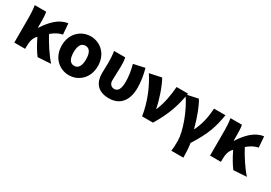

<svg xmlns="http://www.w3.org/2000/svg" viewBox="21 -1471 3612 2561"><g transform="rotate(30 1827.0 -190.5)"><path d="M438 13 639 0C564 -83 474 -220 416 -331C477 -382 523 -405 581 -417L568 -583C433 -566 333 -459 250 -331H245V-427C245 -481 243 -532 234 -569H58C69 -508 72 -437 72 -392V0H239V-35C239 -122 255 -176 298 -219L300 -221C350 -117 397 -41 438 13Z M917 14C1062 14 1195 -96 1195 -285C1195 -473 1062 -583 917 -583C772 -583 639 -473 639 -285C639 -96 772 14 917 14ZM917 -130C850 -130 821 -190 821 -285C821 -379 850 -439 917 -439C984 -439 1013 -379 1013 -285C1013 -190 984 -130 917 -130Z M1533 14C1708 14 1798 -106 1798 -300C1798 -394 1781 -492 1756 -583L1584 -545C1611 -442 1621 -363 1621 -292C1621 -179 1591 -130 1533 -130C1490 -130 1456 -161 1456 -216C1456 -292 1463 -383 1463 -427C1463 -481 1461 -530 1452 -569H1280C1291 -506 1293 -437 1293 -392C1293 -338 1289 -285 1289 -231C1289 -90 1359 14 1533 14Z M2040 0H2208C2335 -211 2385 -367 2420 -569H2243C2233 -441 2211 -307 2158 -181H2153C2132 -298 2071 -482 2013 -583L1830 -544C1921 -406 2008 -211 2040 0Z M2607 202H2792C2792 138 2789 56 2777 -16C2924 -246 2963 -376 2996 -569H2820C2812 -434 2786 -315 2730 -201H2725C2683 -361 2626 -509 2578 -583L2395 -544C2519 -370 2616 -95 2616 44C2616 124 2614 155 2607 202Z M3453 13 3654 0C3579 -83 3489 -220 3431 -331C3492 -382 3538 -405 3596 -417L3583 -583C3448 -566 3348 -459 3265 -331H3260V-427C3260 -481 3258 -532 3249 -569H3073C3084 -508 3087 -437 3087 -392V0H3254V-35C3254 -122 3270 -176 3313 -219L3315 -221C3365 -117 3412 -41 3453 13Z"/></g></svg>

Font: Noto Sans KR Black
Style: Regular
Weight: 900
Designer: Ryoko NISHIZUKA 西塚涼子 (kana, bopomofo & ideographs); Paul D. Hunt (Latin, Greek & Cyrillic); Sandoll Communications 산돌커뮤니
Foundry: Adobe
Version: Version 2.004;hotconv 1.0.118;makeotfexe 2.5.65603